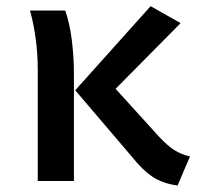

<svg xmlns="http://www.w3.org/2000/svg" viewBox="-20 -575 655 610"><path d="M458.5 -555.4 553.8 -501.5 347.2 -292.8 483.6 -142.6Q511.3 -112.8 533.1 -98.7Q554.9 -84.6 583.6 -77.9L544.1 14.4Q497.4 8.2 464.9 -13.3Q432.3 -34.9 397.4 -79L219 -288.2ZM187.2 -541.5Q201.5 -501 208.2 -447.2Q214.9 -393.3 214.9 -337.4V0H100V-351.8Q100 -451.3 75.4 -541.5Z"/></svg>

Font: Fira Code Fixed Medium
Style: Regular
Weight: 500
Monospace: yes
Designer: Carrois Corporate, Edenspiekermann AG, Nikita Prokopov
Foundry: Carrois Corporate, Edenspiekermann AG, Nikita Prokopov
Version: Version 5.002